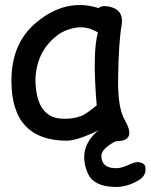

<svg xmlns="http://www.w3.org/2000/svg" viewBox="-20 -531 598 762"><path d="M484.4 -26.4Q499 10.3 466.3 20.5Q437.5 29.3 425.3 37.1Q382.3 63.5 382.3 87.4Q382.3 127.4 421.4 134.8Q452.1 140.6 482.9 126.5Q516.1 111.3 526.9 112.3Q555.2 115.2 557.1 132.8Q561.5 165 532.2 183.1Q483.4 213.4 431.2 210.9Q351.1 207.5 329.1 158.2Q289.1 67.4 355.5 0Q387.2 -33.2 433.6 -40.5Q476.1 -47.4 484.4 -26.4ZM246.1 27.3Q26.9 27.8 25.4 -207Q23.9 -359.9 126 -443.4Q243.2 -539.6 371.1 -499Q385.3 -511.2 415 -504.4Q473.6 -491.2 462.4 -428.7Q451.2 -367.7 448.7 -220.7Q446.8 -103.5 475.1 -54.7Q516.6 16.6 463.4 27.3Q402.3 40 392.6 -24.4Q291.5 26.9 246.1 27.3ZM302.7 -70.8Q320.3 -77.1 363.8 -112.8Q346.2 -322.8 368.7 -401.9Q321.3 -431.6 269.5 -418.9Q233.4 -410.2 211.9 -394Q125 -331.1 120.6 -216.3Q122.1 -66.9 223.1 -60.1Q265.6 -57.1 302.7 -70.8Z"/></svg>

Font: Comic Relief
Style: Regular
Weight: 400
Designer: Jeff Davis
Foundry: Loudifier
Version: Version 1.0